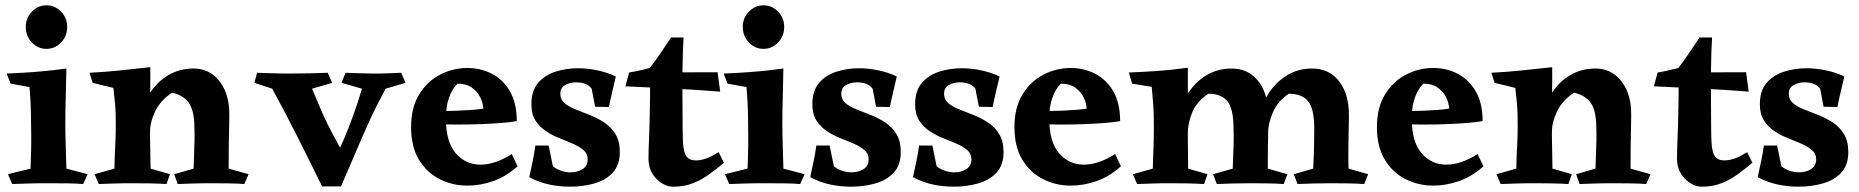

<svg xmlns="http://www.w3.org/2000/svg" viewBox="-20 -693 7000 723"><path d="M230 -435Q229 -377 227.5 -324Q226 -271 226 -228Q226 -191 227.5 -143Q229 -95 230 -58L310 -37L293 0Q267 -2 240.5 -2.5Q214 -3 161 -3Q112 -3 84.5 -2Q57 -1 26 0L10 -37L95 -58Q97 -108 97.5 -145Q98 -182 97 -226Q97 -249 96.5 -267Q96 -285 95 -307.5Q94 -330 91 -365L20 -378L5 -416Q28 -417 64.5 -419Q101 -421 144 -425Q187 -429 230 -435ZM155 -509Q123 -509 100 -533Q77 -557 77 -592Q77 -625 100 -649Q123 -673 155 -673Q187 -673 210 -649Q233 -625 233 -592Q233 -557 210 -533Q187 -509 155 -509Z M709 -435Q766 -435 802.5 -392Q839 -349 843 -281Q844 -263 843 -224.5Q842 -186 841.5 -141Q841 -96 841 -58L916 -37L900 0Q874 -2 841 -2.5Q808 -3 776 -3Q737 -3 706 -2Q675 -1 649 0L636 -37L709 -58Q710 -92 711 -115.5Q712 -139 712.5 -162.5Q713 -186 712 -218Q711 -279 690 -307Q669 -335 628 -344Q584 -315 564 -273Q544 -231 545 -193L508 -237Q515 -294 542.5 -339Q570 -384 613 -409.5Q656 -435 709 -435ZM546 -440Q546 -407 546 -386.5Q546 -366 545.5 -345.5Q545 -325 543 -291L547 -58L620 -37L607 0Q573 -2 543 -2.5Q513 -3 477 -3Q438 -3 409.5 -2Q381 -1 352 0L336 -37L411 -58Q411 -90 413.5 -133.5Q416 -177 416 -216Q416 -245 415.5 -264.5Q415 -284 413 -305.5Q411 -327 407 -362L329 -381L317 -419Q376 -422 428.5 -427.5Q481 -433 546 -440Z M1214 -419 1231 -381 1155 -359Q1171 -322 1182 -295.5Q1193 -269 1204.5 -244.5Q1216 -220 1231.5 -190.5Q1247 -161 1271 -118Q1273 -108 1264 -87.5Q1255 -67 1241.5 -44.5Q1228 -22 1214.5 -6.5Q1201 9 1193 9Q1166 -46 1143.5 -91Q1121 -136 1100.5 -177Q1080 -218 1057 -262Q1034 -306 1005 -359L938 -381L948 -419Q978 -418 1006.5 -417Q1035 -416 1073 -416Q1115 -416 1151 -417Q1187 -418 1214 -419ZM1491 -419 1507 -381 1432 -359Q1394 -288 1367.5 -229.5Q1341 -171 1317 -114Q1293 -57 1264 9H1193Q1235 -77 1273.5 -165.5Q1312 -254 1343 -359L1266 -381L1281 -419Q1313 -418 1337.5 -417Q1362 -416 1388 -416Q1422 -416 1443 -417Q1464 -418 1491 -419Z M1740 -437Q1790 -437 1832.5 -415Q1875 -393 1900.5 -348.5Q1926 -304 1926 -237Q1904 -233 1868 -230Q1832 -227 1789 -225.5Q1746 -224 1703 -224Q1671 -224 1648 -225Q1625 -226 1617 -227V-275Q1628 -275 1650.5 -275Q1673 -275 1701 -276Q1729 -277 1755.5 -279Q1782 -281 1800 -284Q1799 -305 1788.5 -326.5Q1778 -348 1757 -363Q1736 -378 1703 -378Q1683 -359 1671 -325.5Q1659 -292 1659 -248Q1659 -158 1696.5 -115.5Q1734 -73 1789 -73Q1845 -73 1907 -113L1929 -67Q1886 -28 1837 -11Q1788 6 1740 6Q1684 6 1635.5 -18.5Q1587 -43 1557.5 -92Q1528 -141 1528 -214Q1528 -288 1558.5 -337.5Q1589 -387 1637.5 -412Q1686 -437 1740 -437Z M1973 -26Q1981 -64 1986.5 -89.5Q1992 -115 1996 -145H2046L2062 -67Q2075 -56 2093 -50Q2111 -44 2129 -44Q2154 -44 2173.5 -56Q2193 -68 2193 -93Q2193 -114 2177.5 -127.5Q2162 -141 2138 -151.5Q2114 -162 2087 -172.5Q2060 -183 2036 -199Q2012 -215 1996.5 -239Q1981 -263 1981 -300Q1981 -351 2006 -380.5Q2031 -410 2071.5 -423Q2112 -436 2157 -436Q2192 -436 2230 -428Q2268 -420 2299 -405Q2291 -370 2284.5 -343Q2278 -316 2273 -290L2221 -291L2208 -359Q2190 -383 2149 -383Q2127 -383 2108.5 -373Q2090 -363 2090 -340Q2090 -318 2106 -304.5Q2122 -291 2147.5 -281Q2173 -271 2202 -259.5Q2231 -248 2256.5 -231Q2282 -214 2298 -187.5Q2314 -161 2314 -120Q2314 -72 2288 -43.5Q2262 -15 2219 -2.5Q2176 10 2126 10Q2088 10 2049 2Q2010 -6 1973 -26Z M2554 -552Q2551 -503 2550 -435Q2549 -367 2550 -304Q2550 -252 2550.5 -211.5Q2551 -171 2552 -156Q2554 -119 2565 -104Q2576 -89 2600 -89Q2617 -89 2636 -95Q2655 -101 2686 -120L2706 -80Q2681 -59 2652.5 -38Q2624 -17 2590.5 -3.5Q2557 10 2516 10Q2481 10 2451.5 -20Q2422 -50 2422 -96Q2422 -125 2424 -171Q2426 -217 2427 -277Q2428 -315 2428 -338.5Q2428 -362 2428 -365Q2428 -371 2416.5 -378Q2405 -385 2389.5 -392.5Q2374 -400 2362 -407Q2350 -414 2349 -420Q2373 -424 2390 -428Q2407 -432 2427 -437Q2449 -466 2466.5 -491.5Q2484 -517 2507 -552ZM2682 -421 2692 -348Q2603 -355 2513.5 -359.5Q2424 -364 2335 -368L2349 -420Z M2930 -435Q2929 -377 2927.5 -324Q2926 -271 2926 -228Q2926 -191 2927.5 -143Q2929 -95 2930 -58L3010 -37L2993 0Q2967 -2 2940.5 -2.5Q2914 -3 2861 -3Q2812 -3 2784.5 -2Q2757 -1 2726 0L2710 -37L2795 -58Q2797 -108 2797.5 -145Q2798 -182 2797 -226Q2797 -249 2796.5 -267Q2796 -285 2795 -307.5Q2794 -330 2791 -365L2720 -378L2705 -416Q2728 -417 2764.5 -419Q2801 -421 2844 -425Q2887 -429 2930 -435ZM2855 -509Q2823 -509 2800 -533Q2777 -557 2777 -592Q2777 -625 2800 -649Q2823 -673 2855 -673Q2887 -673 2910 -649Q2933 -625 2933 -592Q2933 -557 2910 -533Q2887 -509 2855 -509Z M3031 -26Q3039 -64 3044.5 -89.5Q3050 -115 3054 -145H3104L3120 -67Q3133 -56 3151 -50Q3169 -44 3187 -44Q3212 -44 3231.5 -56Q3251 -68 3251 -93Q3251 -114 3235.5 -127.5Q3220 -141 3196 -151.5Q3172 -162 3145 -172.5Q3118 -183 3094 -199Q3070 -215 3054.5 -239Q3039 -263 3039 -300Q3039 -351 3064 -380.5Q3089 -410 3129.5 -423Q3170 -436 3215 -436Q3250 -436 3288 -428Q3326 -420 3357 -405Q3349 -370 3342.5 -343Q3336 -316 3331 -290L3279 -291L3266 -359Q3248 -383 3207 -383Q3185 -383 3166.5 -373Q3148 -363 3148 -340Q3148 -318 3164 -304.5Q3180 -291 3205.5 -281Q3231 -271 3260 -259.5Q3289 -248 3314.5 -231Q3340 -214 3356 -187.5Q3372 -161 3372 -120Q3372 -72 3346 -43.5Q3320 -15 3277 -2.5Q3234 10 3184 10Q3146 10 3107 2Q3068 -6 3031 -26Z M3418 -26Q3426 -64 3431.5 -89.5Q3437 -115 3441 -145H3491L3507 -67Q3520 -56 3538 -50Q3556 -44 3574 -44Q3599 -44 3618.5 -56Q3638 -68 3638 -93Q3638 -114 3622.5 -127.5Q3607 -141 3583 -151.5Q3559 -162 3532 -172.5Q3505 -183 3481 -199Q3457 -215 3441.5 -239Q3426 -263 3426 -300Q3426 -351 3451 -380.5Q3476 -410 3516.5 -423Q3557 -436 3602 -436Q3637 -436 3675 -428Q3713 -420 3744 -405Q3736 -370 3729.5 -343Q3723 -316 3718 -290L3666 -291L3653 -359Q3635 -383 3594 -383Q3572 -383 3553.5 -373Q3535 -363 3535 -340Q3535 -318 3551 -304.5Q3567 -291 3592.5 -281Q3618 -271 3647 -259.5Q3676 -248 3701.5 -231Q3727 -214 3743 -187.5Q3759 -161 3759 -120Q3759 -72 3733 -43.5Q3707 -15 3664 -2.5Q3621 10 3571 10Q3533 10 3494 2Q3455 -6 3418 -26Z M4012 -437Q4062 -437 4104.5 -415Q4147 -393 4172.5 -348.5Q4198 -304 4198 -237Q4176 -233 4140 -230Q4104 -227 4061 -225.5Q4018 -224 3975 -224Q3943 -224 3920 -225Q3897 -226 3889 -227V-275Q3900 -275 3922.5 -275Q3945 -275 3973 -276Q4001 -277 4027.5 -279Q4054 -281 4072 -284Q4071 -305 4060.5 -326.5Q4050 -348 4029 -363Q4008 -378 3975 -378Q3955 -359 3943 -325.5Q3931 -292 3931 -248Q3931 -158 3968.5 -115.5Q4006 -73 4061 -73Q4117 -73 4179 -113L4201 -67Q4158 -28 4109 -11Q4060 6 4012 6Q3956 6 3907.5 -18.5Q3859 -43 3829.5 -92Q3800 -141 3800 -214Q3800 -288 3830.5 -337.5Q3861 -387 3909.5 -412Q3958 -437 4012 -437Z M4617 -435Q4678 -435 4714.5 -392Q4751 -349 4755 -278Q4757 -260 4756 -222.5Q4755 -185 4754.5 -140.5Q4754 -96 4754 -58L4828 -37L4814 0Q4787 -2 4753.5 -2.5Q4720 -3 4684 -3Q4650 -3 4619 -2Q4588 -1 4562 0L4548 -37L4622 -58Q4623 -92 4624 -114.5Q4625 -137 4625.5 -159.5Q4626 -182 4625 -214Q4624 -287 4600.5 -313.5Q4577 -340 4530 -340Q4486 -311 4469 -268.5Q4452 -226 4453 -190L4416 -232Q4423 -290 4450 -335.5Q4477 -381 4520.5 -408Q4564 -435 4617 -435ZM4453 -438Q4453 -405 4453 -383.5Q4453 -362 4453 -341Q4453 -320 4452 -286L4454 -58L4527 -37L4514 0Q4481 -2 4449 -2.5Q4417 -3 4382 -3Q4347 -3 4319.5 -2Q4292 -1 4262 0L4246 -37L4321 -58Q4322 -97 4323 -121.5Q4324 -146 4324.5 -166Q4325 -186 4325 -211Q4325 -241 4324.5 -262.5Q4324 -284 4322 -307.5Q4320 -331 4317 -366L4243 -378L4231 -420Q4281 -422 4334.5 -425.5Q4388 -429 4453 -438ZM4920 -435Q4982 -435 5018.5 -392Q5055 -349 5059 -278Q5060 -260 5059 -222.5Q5058 -185 5057.5 -140.5Q5057 -96 5058 -58L5132 -37L5117 0Q5090 -2 5056.5 -2.5Q5023 -3 4987 -3Q4953 -3 4922.5 -2Q4892 -1 4866 0L4852 -37L4925 -58Q4927 -92 4927.5 -114.5Q4928 -137 4928.5 -159.5Q4929 -182 4929 -214Q4928 -287 4904.5 -313.5Q4881 -340 4833 -340Q4790 -311 4772.5 -268.5Q4755 -226 4755 -190L4719 -232Q4726 -290 4753.5 -335.5Q4781 -381 4824 -408Q4867 -435 4920 -435Z M5377 -437Q5427 -437 5469.5 -415Q5512 -393 5537.5 -348.5Q5563 -304 5563 -237Q5541 -233 5505 -230Q5469 -227 5426 -225.5Q5383 -224 5340 -224Q5308 -224 5285 -225Q5262 -226 5254 -227V-275Q5265 -275 5287.5 -275Q5310 -275 5338 -276Q5366 -277 5392.5 -279Q5419 -281 5437 -284Q5436 -305 5425.5 -326.5Q5415 -348 5394 -363Q5373 -378 5340 -378Q5320 -359 5308 -325.5Q5296 -292 5296 -248Q5296 -158 5333.5 -115.5Q5371 -73 5426 -73Q5482 -73 5544 -113L5566 -67Q5523 -28 5474 -11Q5425 6 5377 6Q5321 6 5272.5 -18.5Q5224 -43 5194.5 -92Q5165 -141 5165 -214Q5165 -288 5195.5 -337.5Q5226 -387 5274.5 -412Q5323 -437 5377 -437Z M5988 -435Q6045 -435 6081.5 -392Q6118 -349 6122 -281Q6123 -263 6122 -224.5Q6121 -186 6120.5 -141Q6120 -96 6120 -58L6195 -37L6179 0Q6153 -2 6120 -2.5Q6087 -3 6055 -3Q6016 -3 5985 -2Q5954 -1 5928 0L5915 -37L5988 -58Q5989 -92 5990 -115.5Q5991 -139 5991.5 -162.5Q5992 -186 5991 -218Q5990 -279 5969 -307Q5948 -335 5907 -344Q5863 -315 5843 -273Q5823 -231 5824 -193L5787 -237Q5794 -294 5821.5 -339Q5849 -384 5892 -409.5Q5935 -435 5988 -435ZM5825 -440Q5825 -407 5825 -386.5Q5825 -366 5824.5 -345.5Q5824 -325 5822 -291L5826 -58L5899 -37L5886 0Q5852 -2 5822 -2.5Q5792 -3 5756 -3Q5717 -3 5688.5 -2Q5660 -1 5631 0L5615 -37L5690 -58Q5690 -90 5692.5 -133.5Q5695 -177 5695 -216Q5695 -245 5694.5 -264.5Q5694 -284 5692 -305.5Q5690 -327 5686 -362L5608 -381L5596 -419Q5655 -422 5707.5 -427.5Q5760 -433 5825 -440Z M6427 -552Q6424 -503 6423 -435Q6422 -367 6423 -304Q6423 -252 6423.5 -211.5Q6424 -171 6425 -156Q6427 -119 6438 -104Q6449 -89 6473 -89Q6490 -89 6509 -95Q6528 -101 6559 -120L6579 -80Q6554 -59 6525.5 -38Q6497 -17 6463.5 -3.5Q6430 10 6389 10Q6354 10 6324.5 -20Q6295 -50 6295 -96Q6295 -125 6297 -171Q6299 -217 6300 -277Q6301 -315 6301 -338.5Q6301 -362 6301 -365Q6301 -371 6289.5 -378Q6278 -385 6262.5 -392.5Q6247 -400 6235 -407Q6223 -414 6222 -420Q6246 -424 6263 -428Q6280 -432 6300 -437Q6322 -466 6339.5 -491.5Q6357 -517 6380 -552ZM6555 -421 6565 -348Q6476 -355 6386.5 -359.5Q6297 -364 6208 -368L6222 -420Z M6599 -26Q6607 -64 6612.5 -89.5Q6618 -115 6622 -145H6672L6688 -67Q6701 -56 6719 -50Q6737 -44 6755 -44Q6780 -44 6799.5 -56Q6819 -68 6819 -93Q6819 -114 6803.5 -127.5Q6788 -141 6764 -151.5Q6740 -162 6713 -172.5Q6686 -183 6662 -199Q6638 -215 6622.5 -239Q6607 -263 6607 -300Q6607 -351 6632 -380.5Q6657 -410 6697.5 -423Q6738 -436 6783 -436Q6818 -436 6856 -428Q6894 -420 6925 -405Q6917 -370 6910.5 -343Q6904 -316 6899 -290L6847 -291L6834 -359Q6816 -383 6775 -383Q6753 -383 6734.5 -373Q6716 -363 6716 -340Q6716 -318 6732 -304.5Q6748 -291 6773.5 -281Q6799 -271 6828 -259.5Q6857 -248 6882.5 -231Q6908 -214 6924 -187.5Q6940 -161 6940 -120Q6940 -72 6914 -43.5Q6888 -15 6845 -2.5Q6802 10 6752 10Q6714 10 6675 2Q6636 -6 6599 -26Z"/></svg>

Font: Ruwudu
Style: Bold
Weight: 700
Designer: Becca Hirsbrunner Spalinger
Foundry: SIL International
Version: Version 3.000